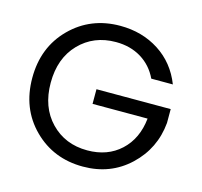

<svg xmlns="http://www.w3.org/2000/svg" viewBox="-103 -818 985 937"><g transform="rotate(15 389.0 -349.5)"><path d="M393 -705Q504 -705 589.5 -650Q675 -595 714 -495H605Q576 -556 521 -589.5Q466 -623 393 -623Q281 -623 208.5 -548Q136 -473 136 -349Q136 -226 208.5 -151Q281 -76 393 -76Q495 -76 561 -137Q627 -198 638 -302H360V-376H735V-306Q723 -174 627.5 -84Q532 6 393 6Q244 6 143.5 -94Q43 -194 43 -349Q43 -504 143.5 -604.5Q244 -705 393 -705Z"/></g></svg>

Font: SVN-Poppins
Style: Regular
Weight: 400
Designer: Ninad Kale (Devanagari), Jonny Pinhorn (Latin)
Foundry: Indian Type Foundry
Version: Version 3.002 2017